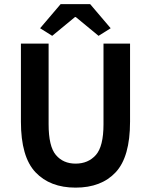

<svg xmlns="http://www.w3.org/2000/svg" viewBox="-20 -881 719 914"><path d="M339.8 12.2Q218.3 12.2 148.9 -61Q79.6 -134.3 79.6 -301.8V-673.3H211.4V-289.6Q211.4 -184.1 246.1 -143.1Q280.8 -102.1 339.8 -102.1Q399.9 -102.1 436.3 -143.1Q472.7 -184.1 472.7 -289.6V-673.3H599.1V-301.8Q599.1 -134.3 530.8 -61Q462.4 12.2 339.8 12.2ZM228.5 -710.4 170.9 -746.6 268.6 -861.3H409.2L506.8 -746.6L449.2 -710.4L340.8 -799.8H336.9Z"/></svg>

Font: Akatab ExtraBold
Style: Regular
Weight: 800
Designer: SIL International
Foundry: SIL International
Version: Version 3.000